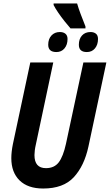

<svg xmlns="http://www.w3.org/2000/svg" viewBox="-20 -1073 631 1103"><path d="M385 -910Q370 -927 350.5 -951.5Q331 -976 314 -1001Q297 -1026 288 -1044V-1053H423Q431 -1025 443 -993Q455 -961 471 -921V-910ZM304 -774Q257 -774 257 -816Q257 -849 275.5 -869Q294 -889 324 -889Q344 -889 356 -879Q368 -869 368 -849Q368 -816 350.5 -795Q333 -774 304 -774ZM479 -774Q433 -774 433 -816Q433 -849 451 -869Q469 -889 500 -889Q519 -889 531 -879.5Q543 -870 543 -849Q543 -816 525.5 -795Q508 -774 479 -774ZM228 10Q140 10 92.5 -36.5Q45 -83 45 -164Q45 -200 54 -245L154 -714H286L186 -243Q182 -226 180 -210Q178 -194 178 -182Q178 -107 244 -107Q292 -107 317.5 -140.5Q343 -174 359 -247L459 -714H591L488 -231Q464 -120 404 -55Q344 10 228 10Z"/></svg>

Font: Noto Sans Condensed
Style: Bold Italic
Weight: 700
Width: 3
Italic angle: -12°
Designer: Monotype Design Team
Foundry: Monotype Imaging Inc.
Version: Version 2.013; ttfautohint (v1.8.4.7-5d5b)